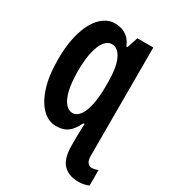

<svg xmlns="http://www.w3.org/2000/svg" viewBox="-228 -838 1058 1191"><g transform="rotate(30 301.0 -242.5)"><path d="M234 -725Q271 -725 296.5 -714Q322 -703 339.5 -683.5Q357 -664 368 -636H376L402 -714H516V62Q516 94 528 109Q540 124 556 124Q570 124 583 120.5Q596 117 602 114V225Q592 230 572 235Q552 240 530 240Q459 240 420 199.5Q381 159 381 65V17Q381 -4 381.5 -21Q382 -38 382.5 -54.5Q383 -71 384 -90H376Q360 -58 341.5 -35.5Q323 -13 298 -1.5Q273 10 235 10Q183 10 139 -31.5Q95 -73 68 -154.5Q41 -236 41 -357Q41 -448 57 -517Q73 -586 100 -632Q127 -678 162 -701.5Q197 -725 234 -725ZM283 -604Q255 -604 232.5 -575.5Q210 -547 197 -491.5Q184 -436 184 -355Q184 -273 197 -218.5Q210 -164 233 -137.5Q256 -111 285 -111Q311 -111 333 -137.5Q355 -164 368 -220.5Q381 -277 381 -366V-380Q381 -436 374.5 -478Q368 -520 355 -548Q342 -576 324 -590Q306 -604 283 -604Z"/></g></svg>

Font: Noto Sans Display ExtraCondensed
Style: Bold
Weight: 700
Width: 2
Designer: Monotype Design Team
Foundry: Monotype Imaging Inc.
Version: Version 2.003